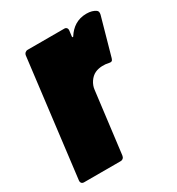

<svg xmlns="http://www.w3.org/2000/svg" viewBox="-134 -613 642 697"><g transform="rotate(-30 187.0 -264.0)"><path d="M330 -527C292 -527 266 -508 248 -480C246 -476 243 -477 243 -482L246 -505C247 -514 242 -520 234 -520H80C72 -520 65 -514 64 -505L4 -16C3 -7 8 -1 17 -1H170C179 -1 185 -7 186 -16L218 -273C220 -294 235 -318 255 -327C272 -335 296 -335 311 -331C321 -329 326 -330 329 -341L373 -498C375 -507 374 -513 368 -517C359 -523 347 -527 330 -527Z"/></g></svg>

Font: Barlow Condensed Black
Style: Italic
Weight: 900
Width: 3
Italic angle: -7°
Designer: Jeremy Tribby
Foundry: Tribby Type
Version: Version 1.422;hotconv 1.0.109;makeotfexe 2.5.65596